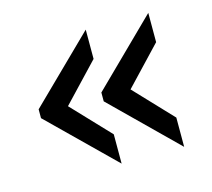

<svg xmlns="http://www.w3.org/2000/svg" viewBox="-74 -546 701 634"><g transform="rotate(-15 276.0 -229.0)"><path d="M49.8 -244.1 268.1 -458V-357.9L146 -229L268.1 -100.1V0L49.8 -213.9ZM264.2 -244.1 481.9 -458V-357.9L359.9 -229L481.9 -100.1V0L264.2 -213.9Z"/></g></svg>

Font: Aldrich [RUS by Daymarius]
Style: Regular
Weight: 400
Designer: Matthew Desmond
Foundry: Matthew Desmond
Version: Version 1.002 August 24, 2018